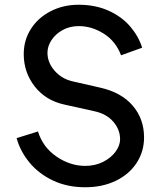

<svg xmlns="http://www.w3.org/2000/svg" viewBox="-20 -777 686 809"><path d="M50 -195 140 -223Q161 -156 218.5 -117Q276 -78 339 -78Q381 -78 414.5 -95Q448 -112 467 -138Q486 -164 486 -190Q486 -231 457.5 -264Q429 -297 379 -308L253 -336Q173 -353 126.5 -412.5Q80 -472 80 -549Q80 -608 110.5 -655.5Q141 -703 194 -730Q247 -757 311 -757Q382 -757 437.5 -732Q493 -707 528.5 -665.5Q564 -624 579 -576L490 -544Q468 -603 417.5 -635Q367 -667 312 -667Q274 -667 244 -650.5Q214 -634 197 -608Q180 -582 180 -555Q180 -513 210.5 -478.5Q241 -444 287 -434L401 -408Q491 -388 539 -332Q587 -276 587 -198Q587 -139 556 -91Q525 -43 468.5 -15.5Q412 12 339 12Q263 12 203 -16.5Q143 -45 104 -92.5Q65 -140 50 -195Z"/></svg>

Font: Evergrow Sans 
Style: Medium
Weight: 500
Foundry: 10Web
Version: Version 1.000